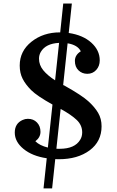

<svg xmlns="http://www.w3.org/2000/svg" viewBox="-20 -885 656 1079"><path d="M310.5 9.8 290.5 9.3 272.9 173.8H224.6L242.7 4.4Q161.1 -7.8 112.1 -48.1Q63 -88.4 63 -139.9Q63 -191.4 107.4 -210.9Q121.1 -217.3 136.7 -217.3Q168 -217.3 187.7 -196.8Q207.5 -176.3 207.5 -144.5Q207.5 -112.8 178.7 -91.3Q202.1 -67.4 249 -55.7L274.9 -297.4Q187.5 -346.2 155.5 -378.2Q123.5 -410.2 107.2 -442.4Q90.8 -474.6 90.8 -516.6Q90.8 -598.1 157 -650.6Q223.1 -703.1 316.9 -703.1H318.4L335.4 -865.2H383.8L366.2 -699.7Q445.8 -688 493.2 -645.3Q540.5 -602.5 540.5 -545.9Q540.5 -513.7 520.8 -491.9Q501 -470.2 470.7 -470.2Q441.4 -470.2 421.1 -489.7Q400.9 -509.3 400.9 -542.7Q400.9 -576.2 434.1 -596.7Q416.5 -632.3 359.9 -641.6L335 -407.2L346.7 -401.4Q439 -349.6 475.6 -316.7Q512.2 -283.7 531.5 -250.7Q550.8 -217.8 550.8 -175.3Q550.8 -89.8 483.6 -40Q416.5 9.8 310.5 9.8ZM312 -644Q236.8 -640.6 209 -592.8Q199.2 -575.7 199.2 -555.2Q199.2 -519.5 223.1 -490.2Q247.1 -460.9 289.6 -433.6ZM296.9 -49.3Q301.3 -48.8 305.7 -48.8H315.4Q400.4 -48.8 430.7 -99.6Q441.9 -117.7 441.9 -141.1Q441.9 -181.6 411.1 -210.9Q380.4 -240.2 320.8 -272.9Z"/></svg>

Font: Arbutus Slab
Style: Regular
Weight: 400
Designer: Karolina Lach
Foundry: Karolina Lach
Version: Version 1.001; ttfautohint (v0.92) -l 10 -r 16 -G 200 -x 7 -